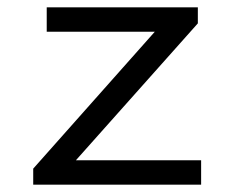

<svg xmlns="http://www.w3.org/2000/svg" viewBox="-20 -506 640 526"><path d="M71 0V-44L404 -419H108V-486H522V-442L188 -67H531V0Z"/></svg>

Font: Source Code Pro
Style: Regular
Weight: 400
Monospace: yes
Designer: Paul D. Hunt, Teo Tuominen
Foundry: Adobe Systems Incorporated
Version: Version 2.030;PS 1.000;hotconv 16.6.51;makeotf.lib2.5.65220